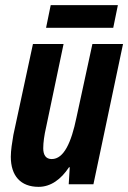

<svg xmlns="http://www.w3.org/2000/svg" viewBox="-20 -716 498 746"><path d="M159 -608H420L438 -696H177ZM130 10C177 10 217 -19 248 -66H251L247 0H343L458 -545H339L277 -259C257 -162 228 -98 181 -98C158 -98 148 -114 148 -140C148 -162 152 -191 159 -221L227 -545H108L32 -192C27 -163 22 -131 22 -107C22 -33 60 10 130 10Z"/></svg>

Font: Noto Sans ExtraCondensed
Style: Bold Italic
Weight: 700
Width: 2
Italic angle: -12°
Designer: Monotype Design Team
Foundry: Monotype Imaging Inc.
Version: Version 2.013